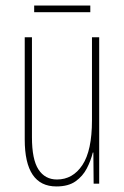

<svg xmlns="http://www.w3.org/2000/svg" viewBox="-20 -661 448 691"><path d="M337 -527V0H317L316 -112H314Q307 -83 292.5 -55Q278 -27 252 -8.5Q226 10 183 10Q69 10 69 -159V-527H95V-167Q95 -87 118.5 -51Q142 -15 185 -15Q242 -15 276.5 -67Q311 -119 311 -228V-527ZM305 -641V-617H103V-641Z"/></svg>

Font: Noto Sans Lao UI ExtCond Thin
Style: Regular
Weight: 100
Width: 2
Designer: Monotype Design Team
Foundry: Monotype Imaging Inc.
Version: Version 2.000; ttfautohint (v1.8.4.7-5d5b)